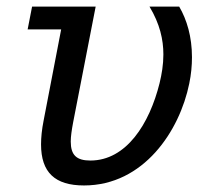

<svg xmlns="http://www.w3.org/2000/svg" viewBox="-20 -567 642 587"><path d="M236.8 0C419.4 0 529.3 -167 558.6 -311.5C564.5 -339.8 566.9 -366.7 566.9 -392.1C566.9 -454.6 551.3 -506.8 527.8 -546.9H437C468.8 -494.1 479.5 -445.8 479.5 -400.4C479.5 -369.6 474.6 -340.3 467.8 -312.5C437 -188.5 366.2 -76.2 256.3 -76.2C213.9 -76.2 196.3 -92.8 196.3 -134.3C196.3 -149.9 199.2 -169.4 203.6 -192.9L272.5 -546.9H78.1L64.5 -477.1H167L113.3 -198.2C107.9 -170.9 105.5 -147 105.5 -125.5C105.5 -40 147.9 0 236.8 0Z"/></svg>

Font: Hack
Style: Oblique
Weight: 400
Italic angle: -12°
Monospace: yes
Designer: Christopher Simpkins
Foundry: Christopher Simpkins
Version: Version 2.010